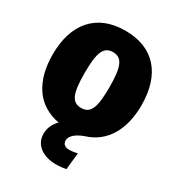

<svg xmlns="http://www.w3.org/2000/svg" viewBox="-226 -853 1141 1247"><g transform="rotate(30 345.0 -230.0)"><path d="M457 7C601 -36 677 -168 677 -350C677 -581 562 -719 345 -719C127 -719 12 -576 12 -350C12 -148 100 -15 267 15C237 44 218 81 218 127C218 212 293 259 386 259C413 259 440 256 462 251L475 126C454 131 433 134 414 134C384 134 364 121 364 91C364 71 380 35 457 7ZM345 -558C414 -558 438 -503 438 -350C438 -198 417 -140 345 -140C274 -140 252 -198 252 -350C252 -503 275 -558 345 -558Z"/></g></svg>

Font: Fira Sans Ultra
Style: Regular
Weight: 950
Designer: Carrois Corporate & Edenspiekermann AG
Foundry: Carrois Corporate GbR & Edenspiekermann AG
Version: Version 4.203;PS 004.203;hotconv 1.0.88;makeotf.lib2.5.64775